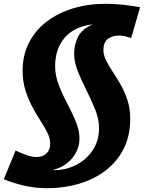

<svg xmlns="http://www.w3.org/2000/svg" viewBox="-50 -770 766 1010"><path d="M32 22Q62 36 90 46Q118 56 143 56Q175 56 194.5 37Q214 18 214 -14Q214 -43 199 -72.5Q184 -102 162.5 -135.5Q141 -169 120 -208Q99 -247 84 -294Q69 -341 69 -399Q69 -481 103 -546.5Q137 -612 196.5 -657Q256 -702 334.5 -726Q413 -750 504 -750Q551 -750 597.5 -745Q644 -740 687 -732L640 -570Q625 -575 609.5 -579Q594 -583 577 -583Q541 -583 517.5 -565.5Q494 -548 494 -507Q494 -480 508 -452Q522 -424 543 -392.5Q564 -361 585 -324Q606 -287 620.5 -243Q635 -199 635 -146Q635 -54 599.5 14.5Q564 83 503.5 128.5Q443 174 364.5 197Q286 220 199 220Q138 220 81.5 207.5Q25 195 -30 173ZM439 -642Q341 -631 290.5 -572Q240 -513 240 -422Q240 -372 259.5 -322Q279 -272 304.5 -224Q330 -176 349 -130Q368 -84 368 -42Q368 17 328.5 63.5Q289 110 224 125Q291 127 347 99.5Q403 72 437 21.5Q471 -29 471 -97Q471 -143 451 -193Q431 -243 405.5 -293.5Q380 -344 360 -393Q340 -442 340 -488Q340 -537 361.5 -578Q383 -619 439 -642Z"/></svg>

Font: Georama ExtraExtended
Style: Bold Italic
Weight: 700
Width: 8
Italic angle: -9°
Designer: Jean-Baptiste Levee
Foundry: Production Type
Version: Version 1.000